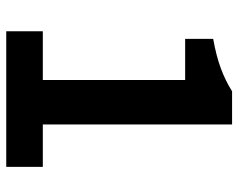

<svg xmlns="http://www.w3.org/2000/svg" viewBox="-96 -686 781 630"><g transform="rotate(90 295.0 -370.5)"><path d="M82 0V-120H242V-587H107V-679Q163 -689 203.5 -704Q244 -719 279 -741H388V-120H527V0Z"/></g></svg>

Font: Source Han Sans
Style: Bold
Weight: 700
Designer: Ryoko NISHIZUKA Ë•øÂ°öÊ∂ºÂ≠ê (kana, bopomofo & ideographs); Paul D. Hunt (Latin, Greek & Cyrillic); Sandoll Communicatio
Foundry: Adobe
Version: Version 2.004;hotconv 1.0.118;makeotfexe 2.5.65603